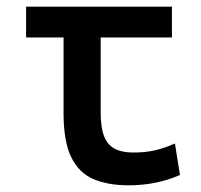

<svg xmlns="http://www.w3.org/2000/svg" viewBox="-20 -542 600 574"><path d="M365 12Q303 12 259.5 -6.5Q216 -25 193 -72Q170 -119 170 -204V-430H58V-522H494V-430H281V-206Q281 -160 291.5 -134Q302 -108 323.5 -97Q345 -86 378 -86Q415 -86 443 -92.5Q471 -99 503 -113L518 -19Q482 -3 443.5 4.5Q405 12 365 12Z"/></svg>

Font: Ubuntu Sans Mono Medium
Style: Regular
Weight: 500
Monospace: yes
Designer: Dalton Maag Ltd
Foundry: Dalton Maag Ltd
Version: Version 1.006